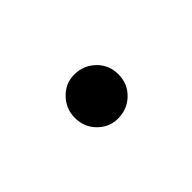

<svg xmlns="http://www.w3.org/2000/svg" viewBox="-23 -230 368 368"><g transform="rotate(45 161.5 -46.0)"><path d="M162.1 12.7Q137.7 12.7 120.1 -4.4Q102.5 -21.5 102.5 -44.9Q102.5 -70.3 119.6 -87.9Q136.7 -105.5 162.1 -105.5Q187.5 -105.5 204.6 -87.9Q221.7 -70.3 221.7 -44.9Q221.7 -21.5 204.6 -4.4Q187.5 12.7 162.1 12.7Z"/></g></svg>

Font: GenYoMin TW TTF Light
Style: Regular
Weight: 300
Version: Version 1.300